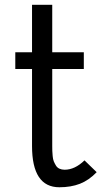

<svg xmlns="http://www.w3.org/2000/svg" viewBox="-20 -770 438 802"><path d="M43.9 -481.9V-551.8H113.8V-750H198.2V-551.8H330.1V-481.9H198.2V-160.2Q198.2 -147 198.5 -139.4Q198.7 -131.8 200 -118.2Q201.2 -104.5 204.6 -96.2Q208 -87.9 213.4 -78.9Q218.8 -69.8 228.3 -65.4Q237.8 -61 250 -61Q292.5 -61 333 -100.1L383.8 -50.8Q351.6 -17.1 314 -2.4Q276.4 12.2 228 12.2Q113.8 12.2 113.8 -160.2V-481.9Z"/></svg>

Font: Junction Regular
Style: Regular
Weight: 500
Designer: Caroline Hadilaksono
Foundry: Caroline Hadilaksono
Version: Version 1.056